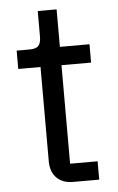

<svg xmlns="http://www.w3.org/2000/svg" viewBox="-50 -695 450 730"><g transform="rotate(-5 175.5 -329.5)"><path d="M299 0V-70H194V-446H307V-516H194V-659H122V-563C122 -528 111 -516 77 -516H29V-446H114V-85C114 -35 144 0 199 0Z"/></g></svg>

Font: LVC Sans
Style: Regular
Weight: 400
Designer: Mike Abbink, Paul van der Laan, Pieter van Rosmalen
Foundry: Bold Monday
Version: Version 3.0